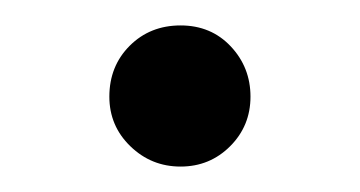

<svg xmlns="http://www.w3.org/2000/svg" viewBox="-20 -120 283 151"><path d="M122 11Q99 11 82.5 -5Q66 -21 66 -44Q66 -68 82 -84Q98 -100 122 -100Q146 -100 161.5 -83.5Q177 -67 177 -44Q177 -21 161 -5Q145 11 122 11Z"/></svg>

Font: Higure Gothic
Style: Regular
Weight: 400
Designer: Yoshimichi Ohira
Foundry: Positype
Version: Version 1.000